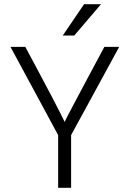

<svg xmlns="http://www.w3.org/2000/svg" viewBox="-20 -898 620 918"><path d="M258 -252H320L550 -674H479L426 -575Q378 -485 350 -432.5Q322 -380 309 -355Q296 -330 292.5 -322.5Q289 -315 289 -315Q289 -315 285.5 -322.5Q282 -330 269.5 -355Q257 -380 229.5 -432.5Q202 -485 154 -575L101 -674H30ZM258 -272V0H320V-272ZM280 -728 382 -878H463L335 -728Z"/></svg>

Font: Hind Variable Light
Style: Regular
Weight: 300
Designer: Manushi Parikh, Satya Rajpurohit
Foundry: Indian Type Foundry
Version: Version 3.000